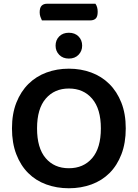

<svg xmlns="http://www.w3.org/2000/svg" viewBox="-20 -990 736 1026"><path d="M204 -881Q200 -889 196 -900Q192 -911 192 -924Q192 -949 202.5 -959.5Q213 -970 231 -970H490Q502 -953 502 -927Q502 -901 491.5 -891Q481 -881 462 -881ZM652 -304Q652 -226 629 -166Q606 -106 565.5 -65.5Q525 -25 469 -4.5Q413 16 348 16Q283 16 227 -4.5Q171 -25 130.5 -65.5Q90 -106 67 -166Q44 -226 44 -304Q44 -382 67.5 -441.5Q91 -501 132 -541.5Q173 -582 228.5 -602.5Q284 -623 348 -623Q412 -623 467.5 -602.5Q523 -582 564 -541.5Q605 -501 628.5 -441.5Q652 -382 652 -304ZM519 -304Q519 -408 472.5 -462.5Q426 -517 348 -517Q271 -517 224.5 -463Q178 -409 178 -304Q178 -199 224 -145Q270 -91 348 -91Q426 -91 472.5 -145Q519 -199 519 -304ZM419 -746Q419 -717 399.5 -697Q380 -677 348 -677Q316 -677 296.5 -697Q277 -717 277 -746Q277 -776 296.5 -795.5Q316 -815 348 -815Q380 -815 399.5 -795.5Q419 -776 419 -746Z"/></svg>

Font: Baloo Bhai 2 SemiBold
Style: Regular
Weight: 600
Designer: Supriya Tembe, Noopur Datye and Ek Type
Foundry: Ek Type
Version: Version 1.640;PS 1.000;hotconv 16.6.51;makeotf.lib2.5.65220;